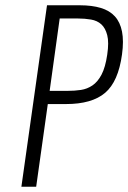

<svg xmlns="http://www.w3.org/2000/svg" viewBox="-20 -707 486 727"><path d="M61 0H117L161 -313H230Q328 -313 378 -355.5Q428 -398 442 -501Q449 -552 442 -587.5Q435 -623 415 -645Q395 -667 361.5 -677Q328 -687 283 -687H158ZM168 -363 206 -637H275Q301 -637 324.5 -633Q348 -629 363.5 -615Q379 -601 386 -574Q393 -547 386 -500Q379 -452 364.5 -424.5Q350 -397 330 -383.5Q310 -370 286.5 -366.5Q263 -363 237 -363Z"/></svg>

Font: Secuela Light
Style: Italic
Weight: 300
Italic angle: -8°
Designer: Fernando Haro
Foundry: deFharo
Version: Version 1.708